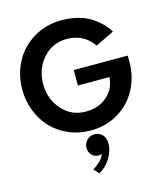

<svg xmlns="http://www.w3.org/2000/svg" viewBox="-135 -775 997 1151"><g transform="rotate(-15 364.0 -199.0)"><path d="M349.5 -364.5H684.5V-325.5Q684.5 -232.5 643.2 -155.5Q602 -78.5 526.2 -33.2Q450.5 12 356 12Q283 12 220 -15Q157 -42 113.5 -88.2Q70 -134.5 45.5 -197.2Q21 -260 21 -330.5Q21 -424.5 62.8 -502.2Q104.5 -580 181.8 -626Q259 -672 356 -672Q410.5 -672 457.2 -659.5Q504 -647 537.5 -625.2Q571 -603.5 594.5 -579.5Q618 -555.5 636.5 -527L520.5 -470.5Q461.5 -555.5 356 -555.5Q267 -555.5 208.8 -489.8Q150.5 -424 150.5 -330.5Q150.5 -236.5 208.8 -170.8Q267 -105 356 -105Q436.5 -105 488.5 -151Q540.5 -197 545.5 -268.5H349.5ZM369 39.5Q398 39.5 417.2 59.2Q436.5 79 436.5 114Q436.5 162 407.8 206.5Q379 251 338 273.5L308 241Q331 229 352.8 208.2Q374.5 187.5 381 164.5Q373 169 360 169Q336.5 169 319.5 151.2Q302.5 133.5 302.5 106Q302.5 78 322 58.8Q341.5 39.5 369 39.5Z"/></g></svg>

Font: League Spartan SemiBold
Style: Regular
Weight: 600
Foundry: The League of Moveable Type
Version: Version 2.002